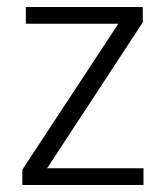

<svg xmlns="http://www.w3.org/2000/svg" viewBox="-20 -530 475 550"><path d="M44 -44 319 -462H54V-510H389V-466L115 -48H391V0H44Z"/></svg>

Font: Saira SemiCondensed Light
Style: Regular
Weight: 300
Width: 4
Designer: Hector Gatti with collaboration of the Omnibus-Type team
Foundry: Omnibus-Type
Version: Version 0.072; ttfautohint (v1.8)